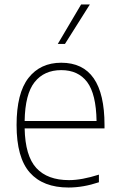

<svg xmlns="http://www.w3.org/2000/svg" viewBox="-20 -828 532 857"><path d="M446.5 -255H90Q92.5 -132 142.2 -78Q192 -24 288 -24Q345 -24 421.5 -48.5V-14.5Q351.5 9 286 9Q172 9 113 -57.8Q54 -124.5 54 -270Q54 -412 107 -480Q160 -548 253.5 -548Q446.5 -548 446.5 -270ZM90 -288H411Q409 -408.5 369 -461.8Q329 -515 253.5 -515Q177 -515 134.5 -461.5Q92 -408 90 -288ZM238 -632 342 -808H381L270 -632Z"/></svg>

Font: Encode Sans Thin
Style: Regular
Weight: 250
Designer: Multiple Designers
Foundry: Impallari Type
Version: Version 2.000